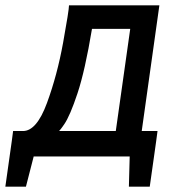

<svg xmlns="http://www.w3.org/2000/svg" viewBox="-28 -585 658 718"><path d="M561 -95 560 -87 556 -57 548 0 532 113H454L457 0H98L69 113H-8L16 -57L21 -95H58Q109 -95 147.5 -199.5Q186 -304 208 -425.5Q230 -547 230 -565H568L502 -95ZM190 -95H405L459 -477H316Q290 -321 262 -236.5Q234 -152 212 -120Q190 -88 190 -95Z"/></svg>

Font: Neutral Grotesk
Style: Italic
Weight: 400
Italic angle: -8°
Designer: Nawras Khrais
Foundry: Nawras Khrais
Version: Version 1.000